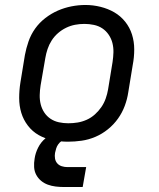

<svg xmlns="http://www.w3.org/2000/svg" viewBox="-20 -561 640 771"><path d="M253 8Q222 8 191.5 2Q161 -4 135.5 -18.5Q110 -33 92 -56.5Q74 -80 65.5 -108Q57 -136 57 -167.5Q57 -199 62 -230L80 -340Q85 -367 94.5 -394.5Q104 -422 121 -446Q138 -470 162 -488.5Q186 -507 212.5 -518.5Q239 -530 267 -535.5Q295 -541 323 -541Q354 -541 384 -533.5Q414 -526 439 -511.5Q464 -497 482.5 -474Q501 -451 510 -422.5Q519 -394 519 -362.5Q519 -331 513 -300L495 -190Q491 -163 481 -136Q471 -109 454 -85Q437 -61 413.5 -42Q390 -23 363 -11.5Q336 0 308 4Q280 8 253 8ZM254 -66Q273 -66 291.5 -69Q310 -72 328 -80Q346 -88 361 -101.5Q376 -115 387 -131Q398 -147 404.5 -165.5Q411 -184 414 -202L432 -312Q435 -332 435.5 -351Q436 -370 431.5 -388Q427 -406 416.5 -421.5Q406 -437 391 -447Q376 -457 357 -461Q338 -465 319 -465Q300 -465 281.5 -461.5Q263 -458 245.5 -449.5Q228 -441 213 -428Q198 -415 187.5 -398.5Q177 -382 171 -364Q165 -346 162 -328L143 -218Q140 -199 139.5 -179.5Q139 -160 143.5 -142Q148 -124 158 -109Q168 -94 183 -84Q198 -74 216.5 -70Q235 -66 254 -66ZM237 190Q220 190 203.5 188Q187 186 172 180.5Q157 175 145 165Q133 155 125.5 141Q118 127 117 110Q116 93 119 76Q122 54 133 32Q144 10 162.5 -5.5Q181 -21 204 -28Q227 -35 250 -35L244 0Q235 0 227 5.5Q219 11 213.5 19Q208 27 205.5 35.5Q203 44 201 53Q199 65 201 76Q203 87 210 95Q217 103 228 106.5Q239 110 251 110H326L312 190Z"/></svg>

Font: Iosevka Curly Extended Oblique
Style: Regular
Weight: 400
Width: 7
Italic angle: -9°
Monospace: yes
Designer: Belleve Invis
Foundry: Belleve Invis
Version: Version 11.1.0; ttfautohint (v1.8.3)